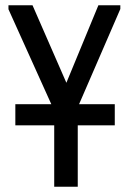

<svg xmlns="http://www.w3.org/2000/svg" viewBox="-20 -466 487 726"><path d="M38 -72H174L12 -431V-446H103L231 -153L352 -446H435V-432L279 -72H414V8H274V240H185V8H38Z"/></svg>

Font: Tilda Sans Medium
Style: Regular
Weight: 500
Designer: ParaType Ltd
Foundry: ParaType Ltd
Version: Version 1.009